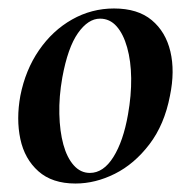

<svg xmlns="http://www.w3.org/2000/svg" viewBox="-20 -419 448 453"><path d="M158 14Q103 14 70.5 -15Q38 -44 28 -91Q18 -138 28 -193Q40 -254 72 -300.5Q104 -347 150 -373Q196 -399 249 -399Q305 -399 338 -371.5Q371 -344 382 -297.5Q393 -251 381 -193Q368 -125 332.5 -78.5Q297 -32 251 -9Q205 14 158 14ZM192 -11Q224 -11 247.5 -48.5Q271 -86 282 -149Q290 -194 289.5 -234.5Q289 -275 280 -307Q271 -339 255 -357Q239 -375 216 -375Q188 -375 164 -341Q140 -307 127 -236Q119 -191 120 -150Q121 -109 129.5 -78Q138 -47 154 -29Q170 -11 192 -11Z"/></svg>

Font: Cormorant Garamond Light
Style: Bold Italic
Weight: 700
Italic angle: -10°
Version: Version 4.001